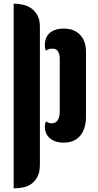

<svg xmlns="http://www.w3.org/2000/svg" viewBox="-20 -784 537 1054"><path d="M55 -764Q81 -764 107 -758Q133 -752 153.5 -737Q174 -722 186.5 -698Q199 -674 199 -638V120Q199 162 185 187.5Q171 213 150 227Q129 241 103.5 245.5Q78 250 55 250ZM452 -145Q452 -76 420 -38.5Q388 -1 330 -1Q302 -1 282.5 -8.5Q263 -16 250.5 -28Q238 -40 232 -55.5Q226 -71 226 -87Q226 -104 233 -118Q246 -107 264 -107Q284 -107 296 -123Q308 -139 308 -172V-463Q308 -483 299.5 -500Q291 -517 268 -517Q246 -517 232 -506Q228 -514 227 -521.5Q226 -529 226 -537Q226 -553 231 -569Q236 -585 248 -598Q260 -611 280 -619Q300 -627 330 -627Q363 -627 386 -616.5Q409 -606 424 -588Q439 -570 445.5 -547.5Q452 -525 452 -501Z"/></svg>

Font: Kenia
Style: Regular
Weight: 400
Designer: Julia Petretta
Foundry: Julia Petretta
Version: Version 1.001